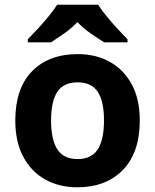

<svg xmlns="http://www.w3.org/2000/svg" viewBox="-20 -786 659 816"><path d="M574 -274Q574 -138 502.5 -64Q431 10 308 10Q232 10 172.5 -23Q113 -56 79 -119.5Q45 -183 45 -274Q45 -410 116 -483Q187 -556 311 -556Q388 -556 447 -523Q506 -490 540 -427.5Q574 -365 574 -274ZM197 -274Q197 -193 223.5 -151.5Q250 -110 310 -110Q369 -110 395.5 -151.5Q422 -193 422 -274Q422 -355 395.5 -395.5Q369 -436 310 -436Q250 -436 223.5 -395.5Q197 -355 197 -274ZM397 -766Q411 -744 433.5 -716.5Q456 -689 480 -663Q504 -637 522 -619V-606H423Q397 -622 366 -643.5Q335 -665 309 -692Q283 -665 253 -644Q223 -623 197 -606H98V-619Q117 -638 140.5 -663.5Q164 -689 186.5 -716.5Q209 -744 223 -766Z"/></svg>

Font: Noto Sans NKo Unjoined
Style: Bold
Weight: 700
Designer: Monotype Design Team
Foundry: Monotype Imaging Inc.
Version: Version 2.004